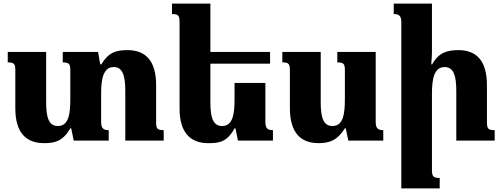

<svg xmlns="http://www.w3.org/2000/svg" viewBox="-20 -780 2787 1065"><path d="M846 -106V-308C846 -445 786 -502 687 -502C625 -502 582 -490 542 -423H536L524 -492H328V-434C365 -434 370 -424 370 -389V-231C370 -151 362 -81 301 -81C252 -81 236 -126 236 -211V-492H23V-434C61 -434 65 -424 65 -386V-179C65 -44 125 14 224 14C284 14 328 4 370 -68H375L389 0H583V-58C556 -58 541 -67 541 -102V-261C541 -342 553 -408 611 -408C660 -408 675 -361 675 -275V0H888V-58C850 -58 846 -68 846 -106Z M1281 -68H1286L1300 0H1494V-58C1467 -58 1452 -67 1452 -102V-320H1281V-231C1281 -151 1273 -81 1212 -81C1163 -81 1147 -126 1147 -211V-427H1478V-492H1147V-760H934V-702C972 -702 976 -692 976 -654V-179C976 -44 1036 14 1135 14C1195 14 1239 9 1281 -68Z M1747 14C1807 14 1851 -1 1893 -68H1898L1912 0H2106V-58C2079 -58 2064 -67 2064 -102V-492H1851V-434C1888 -434 1893 -424 1893 -389V-231C1893 -151 1885 -81 1824 -81C1775 -81 1759 -126 1759 -211V-492H1546V-434C1584 -434 1588 -424 1588 -386V-179C1588 -44 1648 14 1747 14Z M2724 -58C2685 -58 2681 -68 2681 -106V-308C2681 -445 2621 -502 2523 -502C2460 -502 2413 -488 2377 -423H2372C2374 -447 2376 -468 2376 -491V-760H2164V-702C2192 -702 2206 -693 2206 -658V265H2419V207C2382 207 2376 197 2376 162V-261C2376 -342 2388 -408 2446 -408C2496 -408 2511 -361 2511 -275V0H2724Z"/></svg>

Font: Noto Serif Armenian Extra
Style: Regular
Weight: 800
Designer: Monotype Design Team
Foundry: Monotype Imaging Inc.
Version: Version 1.901